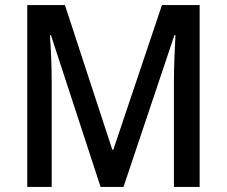

<svg xmlns="http://www.w3.org/2000/svg" viewBox="-20 -800 890 754"><path d="M375 -66 180 -662H176Q179 -625 181 -573Q183 -521 183 -477V-66H87V-780H235L421 -212H425L616 -780H764V-66H663V-480Q663 -522 665 -573Q667 -624 669 -662H665L465 -66Z"/></svg>

Font: Noto Sans Malayalam UI SemiCondensed Medium
Style: Regular
Weight: 500
Width: 4
Designer: Jelle Bosma - Monotype Design Team
Foundry: Monotype Imaging Inc.
Version: Version 2.104; ttfautohint (v1.8.4.7-5d5b)